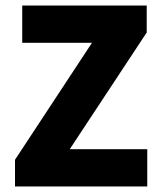

<svg xmlns="http://www.w3.org/2000/svg" viewBox="-20 -671 582 691"><path d="M34 0V-96L311 -517H60V-651H508V-554L231 -134H510V0Z"/></svg>

Font: Source Sans 3 ExtraBold
Style: Regular
Weight: 800
Designer: Paul D. Hunt
Foundry: Adobe
Version: Version 3.052;hotconv 1.1.0;makeotfexe 2.6.0